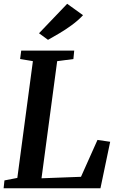

<svg xmlns="http://www.w3.org/2000/svg" viewBox="-20 -1016 638 1036"><path d="M-0.5 0 4 -42.5 73.5 -56 157.5 -686 88.5 -697.5 94.5 -743H380.5L376 -697.5L288.5 -686L204 -54L417 -62L506 -261L574.5 -251L522 0ZM239 -801 190.5 -836.5 342.5 -995.5 428 -934Q401.5 -905.5 367.2 -880.5Q333 -855.5 299 -835.5Q265 -815.5 239 -801Z"/></svg>

Font: Merriweather 28pt SemiBold
Style: Italic
Weight: 600
Italic angle: -7.8°
Version: Version 2.101